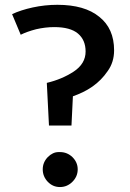

<svg xmlns="http://www.w3.org/2000/svg" viewBox="-20 -755 529 783"><path d="M445.3 -549.8Q445.3 -638.7 384.8 -686.5Q325.2 -735.4 213.9 -735.4Q163.1 -735.4 113.3 -724.6Q64.5 -713.9 29.3 -697.3Q41 -668.9 64.5 -613.3Q89.8 -626 127 -635.7Q165 -644.5 201.2 -644.5Q266.6 -644.5 297.9 -618.2Q329.1 -591.8 329.1 -544.9Q329.1 -495.1 280.3 -462.9Q232.4 -431.6 170.9 -417Q173.8 -359.4 179.7 -243.2Q191.4 -243.2 224.6 -243.2Q236.3 -243.2 271.5 -243.2Q272.5 -272.5 277.3 -362.3Q296.9 -369.1 317.4 -378.9Q337.9 -388.7 357.4 -402.3Q393.6 -427.7 418.9 -464.8Q445.3 -501 445.3 -549.8ZM296.9 -64.5Q296.9 -92.8 275.4 -114.3Q253.9 -134.8 224.6 -134.8Q224.6 -134.8 223.6 -134.8Q222.7 -134.8 222.7 -134.8Q221.7 -134.8 221.7 -134.8Q220.7 -134.8 220.7 -134.8Q219.7 -134.8 219.7 -134.8Q218.8 -134.8 218.8 -134.8Q195.3 -134.8 174.8 -114.3Q154.3 -92.8 154.3 -64.5Q154.3 -35.2 174.8 -13.7Q195.3 7.8 224.6 7.8Q253.9 7.8 275.4 -13.7Q296.9 -35.2 296.9 -64.5Z"/></svg>

Font: DaxlinePro-Medium
Style: Medium
Weight: 400
Designer: Hans Reichel
Version: Version 7.502; 2006